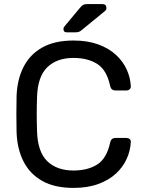

<svg xmlns="http://www.w3.org/2000/svg" viewBox="-20 -908 706 938"><path d="M339 10Q247 10 186.5 -24Q126 -58 95 -119Q64 -180 61 -261Q60 -302 60 -349Q60 -396 61 -439Q64 -520 95 -581Q126 -642 186.5 -676Q247 -710 339 -710Q408 -710 460 -691Q512 -672 546.5 -640Q581 -608 599 -568.5Q617 -529 619 -487Q620 -478 613.5 -472Q607 -466 598 -466H543Q534 -466 527.5 -471Q521 -476 518 -489Q501 -567 454.5 -596Q408 -625 339 -625Q258 -625 211 -579.5Q164 -534 161 -434Q158 -352 161 -266Q164 -166 211 -120.5Q258 -75 339 -75Q408 -75 454.5 -104Q501 -133 518 -211Q521 -224 527.5 -229Q534 -234 543 -234H598Q607 -234 613.5 -228.5Q620 -223 619 -214Q617 -172 599 -132Q581 -92 546.5 -60Q512 -28 460 -9Q408 10 339 10ZM306 -750Q290 -750 290 -766Q290 -774 295 -779L370 -869Q379 -880 386 -884Q393 -888 407 -888H481Q500 -888 500 -868Q500 -861 495 -856L379 -761Q371 -754 364 -752Q357 -750 346 -750Z"/></svg>

Font: RubikRegular
Style: Regular
Weight: 400
Designer: Hubert and Fischer
Foundry: Hubert and Fischer
Version: Version 2.300;gftools[0.9.30]